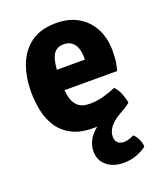

<svg xmlns="http://www.w3.org/2000/svg" viewBox="-136 -602 768 908"><g transform="rotate(-20 248.5 -147.5)"><path d="M415.5 111Q427.5 121 436.8 139.2Q446 157.5 447 178.5Q428.5 194 397.2 206Q366 218 330.5 218Q279 218 246 191.2Q213 164.5 213 118.5Q213 68 253.8 28Q294.5 -12 351 -38L447.5 -42.5Q434.5 -31.5 421.2 -23.2Q408 -15 392 -6.5Q357 13.5 339.8 36.2Q322.5 59 322.5 84.5Q322.5 104.5 334.2 115Q346 125.5 364.5 125.5Q379 125.5 392.2 120.8Q405.5 116 415.5 111ZM127 -201V-304H323.5V-315.5Q323.5 -340.5 316.5 -361Q309.5 -381.5 294 -394Q278.5 -406.5 253 -406.5Q214.5 -406.5 198.2 -374.8Q182 -343 182 -279V-234Q182 -198 188.5 -167.5Q195 -137 215.2 -118.2Q235.5 -99.5 276.5 -99.5Q310.5 -99.5 343.8 -108.8Q377 -118 407.5 -131Q424 -114.5 434 -89.5Q444 -64.5 447.5 -42.5Q406.5 -19.5 356 -2.5Q305.5 14.5 252.5 14.5Q187.5 14.5 144.8 -7.2Q102 -29 77.2 -66Q52.5 -103 42.2 -149.5Q32 -196 32 -246Q32 -321.5 55 -381.8Q78 -442 126.8 -477.5Q175.5 -513 253.5 -513Q319.5 -513 365.8 -485Q412 -457 436.5 -409Q461 -361 461 -300.5Q461 -268.5 458.2 -247Q455.5 -225.5 448.5 -201Z"/></g></svg>

Font: Signika Negative Light
Style: Bold
Weight: 700
Version: Version 2.001